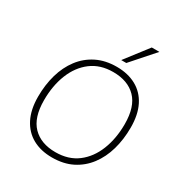

<svg xmlns="http://www.w3.org/2000/svg" viewBox="-213 -1087 1177 1247"><g transform="rotate(30 375.5 -463.5)"><path d="M357 8Q273 8 211.5 -26Q150 -60 116 -126.5Q82 -193 82 -289Q82 -378 104 -455Q126 -532 170 -590Q214 -648 279 -680.5Q344 -713 429 -713Q513 -713 575 -679Q637 -645 670.5 -579Q704 -513 704 -416Q704 -327 682 -250Q660 -173 616 -115Q572 -57 507.5 -24.5Q443 8 357 8ZM359 -33Q457 -33 523.5 -83.5Q590 -134 624.5 -221Q659 -308 659 -416Q659 -546 597.5 -609Q536 -672 426 -672Q329 -672 262.5 -621.5Q196 -571 161.5 -484.5Q127 -398 127 -289Q127 -159 188.5 -96Q250 -33 359 -33ZM431 -765 562 -935H619L469 -765Z"/></g></svg>

Font: Nunito Sans 12pt ExtraLight
Style: Italic
Weight: 200
Italic angle: -9°
Designer: Vernon Adams
Foundry: Vernon Adams
Version: Version 3.101;gftools[0.9.27]